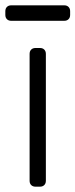

<svg xmlns="http://www.w3.org/2000/svg" viewBox="-30 -700 283 720"><path d="M103 0Q93 0 87 -6Q81 -12 81 -22V-498Q81 -508 87 -514Q93 -520 103 -520H120Q130 -520 136 -514Q142 -508 142 -498V-22Q142 -12 136 -6Q130 0 120 0ZM12 -622Q2 -622 -4 -628Q-10 -634 -10 -644V-658Q-10 -668 -4 -674Q2 -680 12 -680H211Q221 -680 227 -674Q233 -668 233 -658V-644Q233 -634 227 -628Q221 -622 211 -622Z"/></svg>

Font: Rubik AZ
Style: Regular
Weight: 300
Designer: Hubert and Fischer
Foundry: Hubert & Fischer
Version: Version 2.000